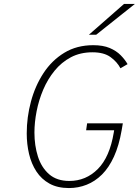

<svg xmlns="http://www.w3.org/2000/svg" viewBox="-20 -941 704 973"><path d="M329.5 12Q271.5 12 230.8 -10.5Q190 -33 164.5 -72Q139 -111 127.2 -160.8Q115.5 -210.5 115.5 -265Q115.5 -347 136.8 -426.2Q158 -505.5 200.2 -570.2Q242.5 -635 305.8 -673.5Q369 -712 452.5 -712Q502 -712 535.8 -697.8Q569.5 -683.5 591.2 -661.5Q613 -639.5 626.5 -616L590.5 -595Q573.5 -627.5 540 -651.8Q506.5 -676 448.5 -676Q387 -676 339.2 -650.8Q291.5 -625.5 256.5 -582.5Q221.5 -539.5 199 -486.5Q176.5 -433.5 165.5 -377Q154.5 -320.5 154.5 -269Q154.5 -203.5 172.2 -147.8Q190 -92 229 -58Q268 -24 331.5 -24Q415.5 -24 475.8 -84.5Q536 -145 556.5 -269L558.5 -281H416.5L421.5 -316H602.5L596.5 -281Q583 -203 557.5 -147.2Q532 -91.5 496.8 -56.5Q461.5 -21.5 419 -4.8Q376.5 12 329.5 12ZM430.5 -765 608.5 -921H663.5L467.5 -765Z"/></svg>

Font: Overpass Thin
Style: Italic
Weight: 250
Italic angle: -10°
Designer: Delve Withrington, Dave Bailey, Thomas Jockin
Foundry: Delve Fonts LLC
Version: Version 4.000